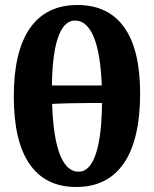

<svg xmlns="http://www.w3.org/2000/svg" viewBox="-20 -737 614 766"><path d="M284 9Q161 9 98 -82.5Q35 -174 35 -352Q35 -532 99.5 -624.5Q164 -717 289 -717Q412 -717 475.5 -628Q539 -539 539 -365Q539 -180 474 -85.5Q409 9 284 9ZM294 -52Q339 -52 363 -125Q387 -198 387 -339Q387 -495 359.5 -575Q332 -655 279 -655Q234 -655 210.5 -584.5Q187 -514 187 -377Q187 -217 214 -134.5Q241 -52 294 -52ZM158 -321V-396H420V-326Q376 -326 337.5 -326Q299 -326 257.5 -325Q216 -324 158 -321Z"/></svg>

Font: Vollkorn
Style: Bold
Weight: 700
Designer: Friedrich Althausen
Foundry: Friedrich Althausen
Version: Version 5.000